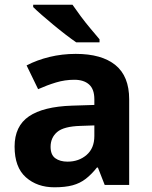

<svg xmlns="http://www.w3.org/2000/svg" viewBox="-20 -786 644 816"><path d="M302 -557Q412 -557 470.5 -509.5Q529 -462 529 -364V0H425L396 -74H392Q369 -45 344.5 -26Q320 -7 288.5 1.5Q257 10 211 10Q138 10 90 -32.5Q42 -75 42 -163Q42 -250 103 -291.5Q164 -333 286 -337L381 -340V-364Q381 -407 358.5 -427Q336 -447 296 -447Q256 -447 218 -435.5Q180 -424 142 -407L93 -508Q137 -531 190.5 -544Q244 -557 302 -557ZM323 -251Q251 -249 223 -225Q195 -201 195 -162Q195 -128 215 -113.5Q235 -99 267 -99Q315 -99 348 -127.5Q381 -156 381 -208V-253ZM288 -766Q303 -744 323.5 -716.5Q344 -689 365.5 -663.5Q387 -638 403 -619V-606H304Q285 -619 259.5 -638.5Q234 -658 207.5 -680Q181 -702 158 -722Q135 -742 121 -756V-766Z"/></svg>

Font: Noto Sans Cham
Style: Regular
Weight: 400
Designer: Monotype Design Team
Foundry: Monotype Imaging Inc.
Version: Version 2.002